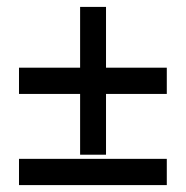

<svg xmlns="http://www.w3.org/2000/svg" viewBox="-20 -558 538 556"><path d="M35 -362H212V-538H287V-362H463V-286H287V-110H212V-286H35ZM35 -98H463V-22H35Z"/></svg>

Font: Argentum Sans
Style: Regular
Weight: 400
Designer: Julieta Ulanovsky, Owen Earl, Chris M. Simpson, Rasmus Andersson, Cristiano Sobral
Foundry: The Argentum Sans Project Authors
Version: Version 3.135; ttfautohint (v1.8.4.7-5d5b-dirty)